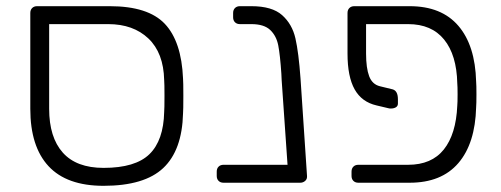

<svg xmlns="http://www.w3.org/2000/svg" viewBox="-20 -591 1621 621"><path d="M78 -239V-549Q78 -559 84 -565Q90 -571 100 -571H335Q459 -571 513 -514Q567 -457 572 -337Q573 -327 573 -281Q573 -234 572 -224Q569 -105 508 -47.5Q447 10 315 10Q196 10 137 -53.5Q78 -117 78 -239ZM511 -229Q512 -239 512 -281Q512 -322 511 -332Q509 -420 460 -466.5Q411 -513 330 -513H139V-239Q139 -147 183 -97.5Q227 -48 315 -48Q418 -48 463.5 -92.5Q509 -137 511 -229Z M973 -19Q973 -11 966.5 -5.5Q960 0 951 0H703Q693 0 687 -6Q681 -12 681 -22V-36Q681 -46 687 -52Q693 -58 703 -58H910L891 -332L890 -353Q886 -413 880 -444Q874 -475 854 -494Q834 -513 793 -513H756Q746 -513 740 -519Q734 -525 734 -535V-549Q734 -559 740 -565Q746 -571 756 -571H793Q860 -571 892.5 -542Q925 -513 935.5 -467Q946 -421 952 -337L973 -22Z M1164 -418Q1164 -371 1174 -344.5Q1184 -318 1209 -312L1250 -302Q1267 -297 1267 -270V-256Q1267 -248 1260.5 -244Q1254 -240 1244 -240Q1239 -240 1236 -241L1198 -250Q1150 -261 1127 -302Q1104 -343 1104 -418V-549Q1104 -559 1110 -565Q1116 -571 1126 -571H1305Q1408 -571 1462.5 -507.5Q1517 -444 1520 -327Q1521 -317 1521 -286Q1521 -254 1520 -244Q1517 -127 1462.5 -63.5Q1408 0 1305 0H1139Q1129 0 1123 -6Q1117 -12 1117 -22V-36Q1117 -46 1123 -52Q1129 -58 1139 -58H1300Q1376 -58 1415.5 -107.5Q1455 -157 1459 -249Q1460 -259 1460 -286Q1460 -312 1459 -322Q1457 -413 1416.5 -463Q1376 -513 1300 -513H1164Z"/></svg>

Font: Hezaedrus Light
Style: Regular
Weight: 300
Designer: Hubert & Fischer
Foundry: Hubert & Fischer
Version: Version 1.10;September 3, 2019;FontCreator 11.5.0.2425 64-bi